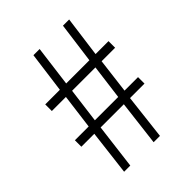

<svg xmlns="http://www.w3.org/2000/svg" viewBox="-205 -832 943 943"><g transform="rotate(-45 267.0 -360.0)"><path d="M101.6 0 129.9 -235.4H40V-280.3H135.7L159.2 -461.9H61.5V-507.8H163.1L191.4 -719.7H234.4L207 -507.8H368.2L396.5 -719.7H439.5L411.1 -507.8H501V-461.9H407.2L384.8 -280.3H478.5V-235.4H377.9L350.6 0H306.6L335 -235.4H173.8L144.5 0ZM178.7 -280.3H340.8L364.3 -461.9H202.1Z"/></g></svg>

Font: Gen Shin Gothic Light
Style: Regular
Weight: 200
Designer: [Source Han Sans]
Ryoko NISHIZUKA  (kana & ideographs); Paul D. Hunt (Latin, Greek & Cyrillic); Wenlong ZHANG  (bopomofo
Version: Version 1.002.20150607